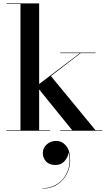

<svg xmlns="http://www.w3.org/2000/svg" viewBox="-20 -770 630 1131"><path d="M232.2 131Q232.2 101.8 255.2 80.9Q278.2 60 311.2 60Q345 60 369.1 88.4Q393.2 116.8 393.2 176Q393.2 217 373.8 254.8Q354.2 292.6 317.8 316.8Q281.2 341 230.2 341V338.6Q281 338.6 320.8 311.1Q360.6 283.6 379.1 235.9Q397.6 188.2 384.2 128Q380.4 156.5 360.1 179.2Q339.9 202 306.9 202Q270.1 202 251.2 181.1Q232.2 160.2 232.2 131ZM18 -3H100.6V-747H18V-750H210.6V-275.1L450.6 -457H335V-460H542.6V-457H455.1L279.8 -322L542.5 -3H583V0H335V-3H405.2L210.6 -243.2V-3H275V0H18Z"/></svg>

Font: Bodoni* 72 Medium
Style: Regular
Weight: 500
Version: Version 1.002; ttfautohint (v0.97) -l 8 -r 50 -G 200 -x 14 -